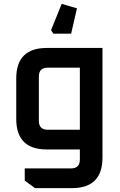

<svg xmlns="http://www.w3.org/2000/svg" viewBox="-20 -773 622 993"><path d="M64 -158V-367Q64 -525 222 -525H510V42Q510 200 352 200H161L108 161V98H347Q393 98 393 52V0H222Q64 0 64 -158ZM181 -148Q181 -102 227 -102H393V-423H227Q181 -423 181 -377ZM244 -617 299 -753 378 -730 348 -599H256Z"/></svg>

Font: Oxanium SemiBold
Style: Regular
Weight: 600
Designer: Severin Meyer
Version: Version 2.000